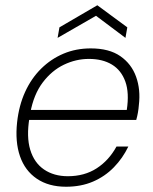

<svg xmlns="http://www.w3.org/2000/svg" viewBox="-20 -698 582 730"><path d="M231 12Q165 12 120 -18.5Q75 -49 56 -104Q37 -159 45 -233Q52 -297 75.5 -348.5Q99 -400 136.5 -437Q174 -474 221.5 -494Q269 -514 325 -514Q395 -514 437.5 -484.5Q480 -455 497.5 -406Q515 -357 508 -299Q507 -285 504.5 -270.5Q502 -256 498 -242H78L85 -280H462Q472 -345 456.5 -388Q441 -431 405.5 -452.5Q370 -474 318 -474Q269 -474 223 -452Q177 -430 142.5 -384.5Q108 -339 95 -268L92 -250Q80 -178 95 -128.5Q110 -79 147.5 -53.5Q185 -28 238 -28Q301 -28 347.5 -58Q394 -88 423 -141H468Q447 -97 413 -62Q379 -27 333.5 -7.5Q288 12 231 12ZM199 -554 206 -594 350 -678 464 -594 457 -554 345 -638Z"/></svg>

Font: DM Sans 16pt ExtraLight
Style: Italic
Weight: 250
Italic angle: -10°
Version: Version 4.004;gftools[0.9.30]